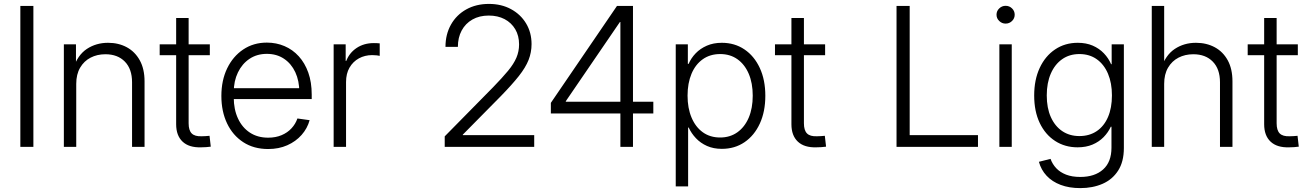

<svg xmlns="http://www.w3.org/2000/svg" viewBox="-20 -758 6744 991"><path d="M152.3 -727.5V0H85V-727.5Z M373.5 -325.2V0H309.6V-529.3H372.1V-404.3H357.9Q380.4 -473.6 428.2 -505.4Q476.1 -537.1 537.6 -537.1Q591.8 -537.1 634.3 -514.2Q676.8 -491.2 701.4 -446.8Q726.1 -402.3 726.1 -337.9V0H661.6V-333.5Q661.6 -401.9 624.5 -439.9Q587.4 -478 523.9 -478Q481.4 -478 447.5 -460.4Q413.6 -442.9 393.6 -408.7Q373.5 -374.5 373.5 -325.2Z M1063 -529.3V-473.1H804.2V-529.3ZM889.2 -665H953.6V-121.6Q953.6 -85.4 969.5 -69.3Q985.4 -53.2 1021 -54.7Q1029.8 -54.7 1041 -55.4Q1052.2 -56.2 1061.5 -57.1L1067.9 -1Q1056.6 0.5 1043.5 1.5Q1030.3 2.4 1018.1 2.4Q955.6 4.4 922.4 -26.9Q889.2 -58.1 889.2 -116.7Z M1364.3 11.2Q1289.6 11.2 1235.4 -24.2Q1181.2 -59.6 1151.9 -121.3Q1122.6 -183.1 1122.6 -262.7Q1122.6 -342.8 1152.3 -404.8Q1182.1 -466.8 1235.1 -502.4Q1288.1 -538.1 1357.4 -538.1Q1406.2 -538.1 1448.5 -520Q1490.7 -502 1522.2 -467.3Q1553.7 -432.6 1571.3 -383.1Q1588.9 -333.5 1588.9 -270V-246.6H1160.2V-302.7H1553.2L1524.9 -283.2Q1524.9 -340.8 1504.2 -385.3Q1483.4 -429.7 1445.8 -454.8Q1408.2 -480 1357.4 -480Q1306.2 -480 1267.8 -454.3Q1229.5 -428.7 1208 -384Q1186.5 -339.4 1186.5 -282.7V-254.9Q1186.5 -193.4 1208.3 -146.5Q1230 -99.6 1269.8 -73.5Q1309.6 -47.4 1364.3 -47.4Q1402.8 -47.4 1433.3 -60.3Q1463.9 -73.2 1484.6 -95.7Q1505.4 -118.2 1515.1 -146.5L1578.1 -137.7Q1566.4 -95.2 1536.6 -61.5Q1506.8 -27.8 1462.9 -8.3Q1418.9 11.2 1364.3 11.2Z M1702.1 0V-529.3H1764.2V-443.4H1767.1Q1783.2 -485.4 1820.8 -510.5Q1858.4 -535.6 1909.7 -535.6Q1918 -535.6 1926 -535.2Q1934.1 -534.7 1939.9 -534.2V-469.7Q1936 -470.7 1925.3 -472.2Q1914.6 -473.6 1901.4 -473.6Q1863.3 -473.6 1832.5 -456.8Q1801.8 -439.9 1783.9 -408.9Q1766.1 -377.9 1766.1 -334.5V0Z M2275.4 0V-54.2L2524.9 -307.6Q2572.3 -356.4 2602.1 -392.3Q2631.8 -428.2 2645.5 -460.4Q2659.2 -492.7 2659.2 -528.8Q2659.2 -573.7 2639.4 -607.2Q2619.6 -640.6 2584.5 -659.2Q2549.3 -677.7 2502.9 -677.7Q2454.1 -677.7 2418.2 -657.2Q2382.3 -636.7 2362.8 -600.3Q2343.3 -564 2343.3 -516.1H2279.3Q2279.3 -580.6 2307.6 -630.9Q2335.9 -681.2 2386.7 -709.5Q2437.5 -737.8 2503.4 -737.8Q2567.9 -737.8 2617.4 -710.9Q2667 -684.1 2695.3 -637.2Q2723.6 -590.3 2723.6 -530.3Q2723.6 -487.8 2708.3 -448.7Q2692.9 -409.7 2658 -365.5Q2623 -321.3 2565.4 -262.2L2368.7 -63V-60.5H2737.3V0Z M2823.2 -172.4V-227.1L3164.6 -727.5H3207.5V-644.5H3179.7L2900.4 -235.8V-232.9H3352.1V-172.4ZM3182.1 0V-189.5V-214.8V-727.5H3247.1V0Z M3467.8 204.1V-529.3H3530.3V-428.2H3534.2Q3546.9 -458 3570.6 -482.7Q3594.2 -507.3 3628.2 -522.2Q3662.1 -537.1 3705.6 -537.1Q3772 -537.1 3822.5 -502.9Q3873 -468.8 3901.6 -407.2Q3930.2 -345.7 3930.2 -263.7Q3930.2 -182.1 3901.9 -120.4Q3873.5 -58.6 3823 -24.2Q3772.5 10.3 3705.6 10.3Q3662.6 10.3 3629.2 -4.6Q3595.7 -19.5 3572 -44.7Q3548.3 -69.8 3534.7 -99.6H3531.7V204.1ZM3697.3 -48.3Q3748 -48.3 3785.9 -75.2Q3823.7 -102.1 3844.5 -150.6Q3865.2 -199.2 3865.2 -264.2Q3865.2 -329.1 3844.5 -377.4Q3823.7 -425.8 3786.1 -452.4Q3748.5 -479 3697.3 -479Q3645 -479 3607.2 -452.1Q3569.3 -425.3 3549.1 -377Q3528.8 -328.6 3528.8 -264.2Q3528.8 -200.2 3549.3 -151.4Q3569.8 -102.5 3607.4 -75.4Q3645 -48.3 3697.3 -48.3Z M4238.8 -529.3V-473.1H3980V-529.3ZM4064.9 -665H4129.4V-121.6Q4129.4 -85.4 4145.3 -69.3Q4161.1 -53.2 4196.8 -54.7Q4205.6 -54.7 4216.8 -55.4Q4228 -56.2 4237.3 -57.1L4243.7 -1Q4232.4 0.5 4219.2 1.5Q4206.1 2.4 4193.8 2.4Q4131.3 4.4 4098.1 -26.9Q4064.9 -58.1 4064.9 -116.7Z M4607.4 0V-727.5H4675.3V-60.5H5027.8V0Z M5138.2 0V-529.3H5202.1V0ZM5170.4 -636.2Q5151.4 -636.2 5137.5 -649.7Q5123.5 -663.1 5123.5 -682.1Q5123.5 -701.2 5137.5 -714.6Q5151.4 -728 5170.4 -728Q5189.9 -728 5203.6 -714.6Q5217.3 -701.2 5217.3 -682.1Q5217.3 -663.1 5203.6 -649.7Q5189.9 -636.2 5170.4 -636.2Z M5555.7 212.9Q5498.5 212.9 5454.6 196.3Q5410.6 179.7 5382.1 149.2Q5353.5 118.7 5342.3 77.1L5402.3 62Q5412.1 89.4 5431.9 110.4Q5451.7 131.3 5482.4 143.3Q5513.2 155.3 5555.7 155.3Q5630.4 155.3 5673.6 116.7Q5716.8 78.1 5716.8 4.4V-104H5713.4Q5699.7 -74.2 5676 -50Q5652.3 -25.9 5618.9 -11.7Q5585.4 2.4 5542 2.4Q5476.6 2.4 5425.8 -30.5Q5375 -63.5 5346.4 -123.5Q5317.9 -183.6 5317.9 -265.1Q5317.9 -346.2 5346.4 -407.5Q5375 -468.8 5425.8 -502.9Q5476.6 -537.1 5543 -537.1Q5586.4 -537.1 5620.1 -522.5Q5653.8 -507.8 5677.7 -482.7Q5701.7 -457.5 5714.8 -426.8H5717.8V-529.3H5780.8V5.9Q5780.8 76.7 5751.2 122.6Q5721.7 168.5 5670.9 190.7Q5620.1 212.9 5555.7 212.9ZM5551.3 -55.7Q5603 -55.7 5640.9 -81.3Q5678.7 -106.9 5699 -154.1Q5719.2 -201.2 5719.2 -265.6Q5719.2 -329.1 5699 -377.2Q5678.7 -425.3 5641.1 -452.1Q5603.5 -479 5551.3 -479Q5500 -479 5462.2 -452.4Q5424.3 -425.8 5403.6 -377.9Q5382.8 -330.1 5382.8 -265.6Q5382.8 -200.7 5403.8 -153.8Q5424.8 -106.9 5462.6 -81.3Q5500.5 -55.7 5551.3 -55.7Z M5988.8 -325.2V0H5924.8V-727.5H5988.8V-404.3H5973.1Q5995.6 -473.6 6043.5 -505.4Q6091.3 -537.1 6152.8 -537.1Q6207 -537.1 6249.8 -514.2Q6292.5 -491.2 6316.9 -446.8Q6341.3 -402.3 6341.3 -337.9V0H6276.9V-333.5Q6276.9 -401.9 6239.7 -439.9Q6202.6 -478 6139.2 -478Q6096.7 -478 6062.7 -460.4Q6028.8 -442.9 6008.8 -408.7Q5988.8 -374.5 5988.8 -325.2Z M6678.7 -529.3V-473.1H6419.9V-529.3ZM6504.9 -665H6569.3V-121.6Q6569.3 -85.4 6585.2 -69.3Q6601.1 -53.2 6636.7 -54.7Q6645.5 -54.7 6656.7 -55.4Q6668 -56.2 6677.2 -57.1L6683.6 -1Q6672.4 0.5 6659.2 1.5Q6646 2.4 6633.8 2.4Q6571.3 4.4 6538.1 -26.9Q6504.9 -58.1 6504.9 -116.7Z"/></svg>

Font: Inter 24pt Light
Style: Regular
Weight: 300
Designer: Rasmus Andersson
Foundry: rsms
Version: Version 4.001;git-66647c0bb